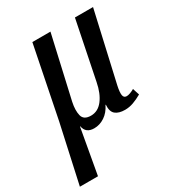

<svg xmlns="http://www.w3.org/2000/svg" viewBox="-206 -647 908 992"><g transform="rotate(-30 248.5 -151.0)"><path d="M-22 234 54 -112 139 -536H247L163 -166Q153 -119 161 -87Q169 -55 212 -55Q254 -55 282.5 -92Q311 -129 323 -191L393 -536H501L407 -122Q399 -85 402 -67.5Q405 -50 422 -50Q431 -50 443.5 -54.5Q456 -59 468 -66L481 -26Q455 -11 430 -2Q405 7 380 7Q342 7 322.5 -9.5Q303 -26 306 -66H304Q286 -29 256.5 -9.5Q227 10 194 10Q144 10 136 -35H134L86 234Z"/></g></svg>

Font: Noto Serif ExtraCondensed Medium
Style: Italic
Weight: 500
Width: 2
Italic angle: -12°
Designer: Monotype Design Team
Foundry: Monotype Imaging Inc.
Version: Version 2.013; ttfautohint (v1.8.4.7-5d5b)